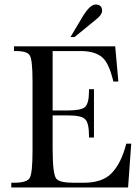

<svg xmlns="http://www.w3.org/2000/svg" viewBox="-20 -830 616 850"><path d="M310 -666H292L345 -755Q378 -810 403 -810Q432 -810 432 -782Q432 -764 402 -741ZM561 -194 547 0H30V-21H42Q99 -21 111.5 -42Q124 -63 124 -162V-469Q124 -565 112 -584Q102 -604 50 -604H42V-625H490L504 -469H482Q463 -548 435 -574Q402 -604 338 -604H213V-341H279Q340 -341 356 -356Q374 -372 374 -427V-435H396V-221H374V-229Q374 -287 356 -303Q340 -319 282 -319H213V-172Q213 -56 230 -38Q245 -21 305 -21H351Q432 -21 473 -62Q517 -107 539 -194Z"/></svg>

Font: New Athena Unicode
Style: Regular
Weight: 400
Designer: J. Rusten 1997; rev. by R. Hancock 2001, 2002, rev. by D. Mastronarde 2002-2021
Foundry: GreekKeys New Athena Unicode
Version: Version 5.008